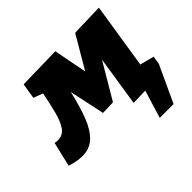

<svg xmlns="http://www.w3.org/2000/svg" viewBox="-208 -757 1149 1149"><g transform="rotate(-45 366.5 -182.0)"><path d="M-44 -3 -7 -159Q5 -156 18 -156Q61 -156 85 -190.5Q109 -225 124 -284Q139 -343 154 -417L94 -440L110 -538L384 -544L425 -332L546 -538L753 -544L687 -124L748 -100L732 0L497 6L546 -311L412 -84L325 -81L277 -306Q254 -204 226 -132.5Q198 -61 157.5 -23Q117 15 56 15Q12 15 -44 -3ZM600 -151 777 -105 770 -55 661 180H544L599 0H543Z"/></g></svg>

Font: Bitter Black
Style: Italic
Weight: 900
Italic angle: -9°
Designer: Sol Matas, and Bitter project Authors
Foundry: Sol Matas
Version: Version 2.001